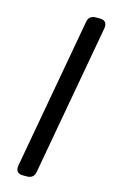

<svg xmlns="http://www.w3.org/2000/svg" viewBox="-132 -831 597 982"><g transform="rotate(15 166.0 -339.5)"><path d="M60 67Q60 99 97 99H117Q154 99 160 63L304 -735Q305 -738 305 -746Q305 -778 268 -778H248Q211 -778 205 -742L61 56Q60 59 60 67Z"/></g></svg>

Font: WDXL Lubrifont JP N
Style: Regular
Weight: 400
Designer: [WDXL Lubrifont] Copyright 2020-2022 (c) NightFurySL2001, Skr-ZERO; [ZCOOL QingKe HuangYou] Copyright 2018-2022 (c) The 
Version: Version 2.001;hotconv 1.1.1;makeotfexe 2.6.0